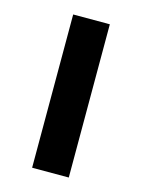

<svg xmlns="http://www.w3.org/2000/svg" viewBox="-83 -536 433 587"><g transform="rotate(15 134.0 -242.5)"><path d="M76 -485H192V0H76Z"/></g></svg>

Font: Niramit SemiBold
Style: Regular
Weight: 600
Designer: Katatrad Aksorn Co.,Ltd.
Foundry: Cadson Demak Co.,Ltd.
Version: Version 1.001; ttfautohint (v1.6)